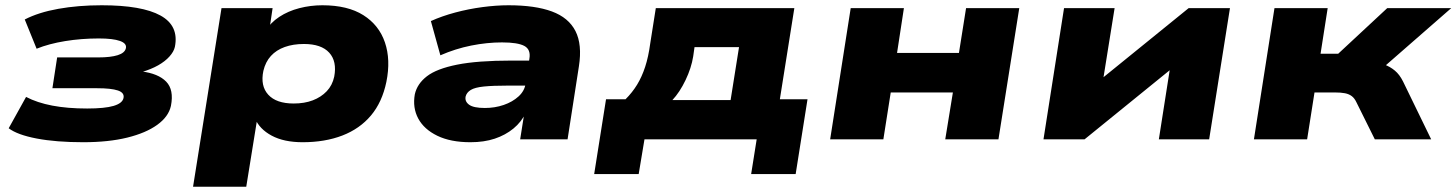

<svg xmlns="http://www.w3.org/2000/svg" viewBox="-20 -529 5530 729"><path d="M296 11Q193 11 119.5 -3Q46 -17 13 -42L79 -161Q121 -139 178.5 -128Q236 -117 311 -117Q378 -117 411.5 -127Q445 -137 449 -157Q453 -177 427.5 -185.5Q402 -194 349 -194H179L197 -311H353Q400 -311 427 -319.5Q454 -328 458 -346Q462 -364 435.5 -373.5Q409 -383 355 -383Q289 -383 227.5 -373Q166 -363 119 -344L74 -455Q126 -482 201.5 -495.5Q277 -509 366 -509Q519 -509 589.5 -470Q660 -431 644 -351Q640 -333 623.5 -314.5Q607 -296 580.5 -281Q554 -266 517 -255L516 -258Q581 -250 611 -219Q641 -188 629 -127Q620 -86 577 -55Q534 -24 463 -6.5Q392 11 296 11Z M713 180 821 -498H1015L1002 -410H987Q1007 -443 1040.5 -465Q1074 -487 1116.5 -498Q1159 -509 1204 -509Q1300 -509 1359.5 -471.5Q1419 -434 1441.5 -368Q1464 -302 1447 -218Q1431 -141 1388.5 -90.5Q1346 -40 1280 -14.5Q1214 11 1129 11Q1058 11 1011.5 -14Q965 -39 948 -80H957L915 180ZM1095 -136Q1136 -136 1167.5 -148Q1199 -160 1220.5 -182.5Q1242 -205 1249 -238Q1260 -296 1230 -329Q1200 -362 1134 -362Q1093 -362 1061 -350.5Q1029 -339 1008.5 -316.5Q988 -294 980 -260Q968 -203 998.5 -169.5Q1029 -136 1095 -136Z M1766 11Q1691 11 1640.5 -13.5Q1590 -38 1568 -79Q1546 -120 1555 -171Q1564 -211 1601 -239.5Q1638 -268 1715.5 -283.5Q1793 -299 1923 -299H2014L2000 -204H1909Q1851 -204 1817 -200.5Q1783 -197 1767.5 -187.5Q1752 -178 1748 -163Q1744 -144 1761 -131.5Q1778 -119 1821 -119Q1859 -119 1892.5 -130.5Q1926 -142 1949 -163Q1972 -184 1976 -213L1990 -306Q1996 -341 1971 -354.5Q1946 -368 1886 -368Q1829 -368 1769 -356Q1709 -344 1652 -319L1616 -449Q1658 -468 1708.5 -481.5Q1759 -495 1811.5 -502Q1864 -509 1911 -509Q2012 -509 2075.5 -485.5Q2139 -462 2165 -411Q2191 -360 2178 -277L2135 0H1955L1971 -101L1977 -102Q1960 -66 1929.5 -41Q1899 -16 1858.5 -2.5Q1818 11 1766 11Z M2236 132 2281 -152H2355Q2381 -178 2399 -207.5Q2417 -237 2429.5 -275Q2442 -313 2449 -365L2470 -498H2996L2941 -152H3046L3001 132H2832L2853 0H2427L2405 132ZM2533 -149H2754L2786 -350H2617L2612 -315Q2605 -271 2583 -225Q2561 -179 2533 -149Z M3132 0 3210 -498H3412L3386 -328H3621L3648 -498H3850L3771 0H3569L3598 -178H3362L3334 0Z M3942 0 4020 -498H4212L4161 -180H4101L4493 -498H4650L4571 0H4380L4430 -319H4491L4098 0Z M4741 0 4819 -498H5021L4994 -325H5061L5247 -498H5490L5190 -236L5182 -295Q5212 -293 5235 -284.5Q5258 -276 5276 -261Q5294 -246 5307 -220L5414 0H5200L5130 -141Q5123 -156 5112.5 -164Q5102 -172 5086.5 -175Q5071 -178 5048 -178H4971L4943 0Z"/></svg>

Font: Nunito Sans 10pt Expanded Black
Style: Italic
Weight: 900
Width: 7
Italic angle: -9°
Designer: Vernon Adams
Foundry: Vernon Adams
Version: Version 3.101;gftools[0.9.27]